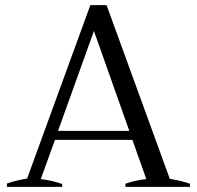

<svg xmlns="http://www.w3.org/2000/svg" viewBox="-20 -724 763 744"><path d="M716 -12V0H466V-12Q501 -25 547 -30L493 -182H193L138 -30Q182 -25 221 -11V0H7V-13Q24 -19 47 -24.5Q70 -30 85 -32L330 -704H393L638 -31Q682 -24 716 -12ZM481 -217 344 -604 205 -217Z"/></svg>

Font: Trirong
Style: Regular
Weight: 400
Designer: Katatrad Team
Foundry: CadsonDemak
Version: Version 1.001